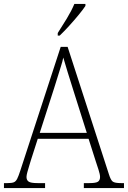

<svg xmlns="http://www.w3.org/2000/svg" viewBox="-22 -951 647 971"><path d="M-2 0V-25H16Q37 -25 47.5 -29Q58 -33 65 -47Q72 -61 81 -89L285 -714H320L529 -69Q538 -40 548.5 -32.5Q559 -25 590 -25H605V0H402V-25H430Q464 -25 474 -32.5Q484 -40 484 -56Q484 -69 476 -93.5Q468 -118 463 -133L426 -249H169L134 -140Q131 -130 126 -113.5Q121 -97 116.5 -81Q112 -65 112 -56Q112 -40 123 -32.5Q134 -25 168 -25H206V0ZM179 -279H417L349 -494Q334 -540 320.5 -585Q307 -630 298 -660Q295 -643 286.5 -616.5Q278 -590 269 -560.5Q260 -531 252 -506ZM270 -784Q292 -818 316 -857.5Q340 -897 354 -931H410V-921Q399 -904 376 -876Q353 -848 327 -819.5Q301 -791 280 -771H270Z"/></svg>

Font: Noto Serif SemiCondensed ExtraLight
Style: Regular
Weight: 200
Width: 4
Designer: Monotype Design Team
Foundry: Monotype Imaging Inc.
Version: Version 2.014